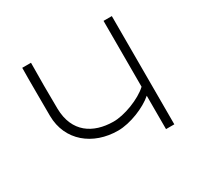

<svg xmlns="http://www.w3.org/2000/svg" viewBox="-110 -596 740 722"><g transform="rotate(-30 260.0 -235.0)"><path d="M454 -470H418V-184C383 -151 308 -122 260 -123C174 -124 105 -167 103 -270C102 -332 102 -408 103 -470H65C64 -418 65 -313 65 -261C66 -153 151 -85 260 -85C313 -85 383 -114 418 -145V0H454Z"/></g></svg>

Font: Kreadon Extra Light
Style: Regular
Weight: 200
Designer: kohakuno
Foundry: StudioGnu
Version: Version 1.000;Glyphs 3.1.2 (3151)